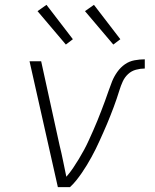

<svg xmlns="http://www.w3.org/2000/svg" viewBox="-20 -773 640 793"><path d="M269 0H219L102 -520H150L226 -173Q234 -141 240.5 -108.5Q247 -76 254 -43Q269 -60 281.5 -78.5Q294 -97 305.5 -116Q317 -135 327.5 -154.5Q338 -174 347 -194Q356 -214 365 -234Q374 -254 382 -274Q390 -294 398 -314.5Q406 -335 413.5 -355.5Q421 -376 428 -396.5Q435 -417 443 -437Q451 -457 464.5 -476Q478 -495 496 -507.5Q514 -520 535.5 -524Q557 -528 578 -528V-490Q560 -490 541.5 -485Q523 -480 509 -467Q495 -454 487 -436.5Q479 -419 473.5 -401Q468 -383 462 -365.5Q456 -348 449.5 -330.5Q443 -313 436 -295.5Q429 -278 422 -261Q415 -244 407 -226.5Q399 -209 391.5 -192Q384 -175 375.5 -158Q367 -141 358 -124.5Q349 -108 339 -91.5Q329 -75 318 -59Q307 -43 295 -28Q283 -13 269 0ZM448 -589 331 -727 368 -753 477 -611ZM252 -589 135 -727 172 -753 281 -611Z"/></svg>

Font: Iosevka Aile Extralight
Style: Italic
Weight: 200
Italic angle: -9°
Designer: Belleve Invis
Foundry: Belleve Invis
Version: Version 31.1.0; ttfautohint (v1.8.4)